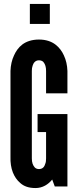

<svg xmlns="http://www.w3.org/2000/svg" viewBox="-20 -943 400 971"><path d="M131 -923H232V-822H131ZM213 -471V-584C213 -604 209 -618 199 -630C194 -635 186 -638 177 -638C158 -638 149 -624 145 -611C142 -603 141 -594 141 -584V-142C141 -121 146 -107 156 -96C161 -91 168 -88 177 -88C196 -88 205 -100 209 -115C212 -122 213 -131 213 -142V-275H170V-366H321V0H257L244 -35C224 -10 195 8 160 8C125 8 101 -1 83 -17C65 -32 53 -51 45 -71C36 -94 32 -121 33 -151V-584C34 -613 40 -640 51 -663C60 -683 73 -703 93 -718C113 -733 141 -743 177 -743C213 -743 240 -733 260 -718C280 -703 294 -683 303 -663C314 -640 320 -613 321 -584V-471Z"/></svg>

Font: League Gothic
Style: Regular
Weight: 400
Designer: The League of Moveable Type
Version: Version 1.560;PS 001.560;hotconv 1.0.56;makeotf.lib2.0.21325